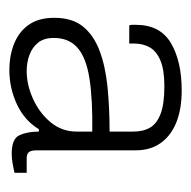

<svg xmlns="http://www.w3.org/2000/svg" viewBox="-19 -719 408 410"><g transform="rotate(90 185.0 -514.0)"><path d="M130 -330Q98 -330 72.5 -340.5Q47 -351 32.5 -372Q18 -393 18 -426Q18 -464 36.5 -487Q55 -510 88 -522.5Q121 -535 165 -539.5Q209 -544 261 -544V-594Q261 -616 252.5 -630.5Q244 -645 223 -653Q202 -661 164 -661Q129 -661 109 -652.5Q89 -644 81 -629.5Q73 -615 73 -597V-586H34Q33 -589 33 -592.5Q33 -596 33 -600Q33 -652 72 -675Q111 -698 173 -698Q213 -698 241.5 -686.5Q270 -675 285.5 -653Q301 -631 301 -600V-389Q301 -376 305 -371.5Q309 -367 318 -367H349V-341Q336 -338 326.5 -336.5Q317 -335 308 -335Q276 -335 268.5 -352Q261 -369 261 -393H256Q237 -362 202.5 -346Q168 -330 130 -330ZM132 -367Q161 -367 191 -380.5Q221 -394 241 -418Q261 -442 261 -474V-507Q192 -508 147.5 -501Q103 -494 82 -475.5Q61 -457 61 -425Q61 -404 71 -391.5Q81 -379 97 -373Q113 -367 132 -367Z"/></g></svg>

Font: Archivo SemiBold Thin
Style: Regular
Weight: 250
Version: Version 2.001